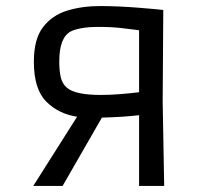

<svg xmlns="http://www.w3.org/2000/svg" viewBox="-20 -615 653 635"><path d="M90 0 235 -229Q174 -238 133 -279Q92 -320 92 -411Q92 -486 122.5 -525.5Q153 -565 202.5 -580Q252 -595 310 -595Q340 -595 373.5 -593.5Q407 -592 438 -589.5Q469 -587 491 -585Q513 -583 520 -582L518 -279L523 0H440V-234Q390 -228 317 -226L187 0ZM313 -301Q342 -301 375 -303.5Q408 -306 440 -310V-515Q416 -518 383 -522Q350 -526 306 -526Q274 -526 251 -522Q228 -518 216 -512Q176 -493 176 -412Q176 -381 181 -359.5Q186 -338 201 -325Q229 -301 313 -301Z"/></svg>

Font: Ruda
Style: Regular
Weight: 400
Designer: Mariela Monsalve and Angelina Sanchez
Foundry: Mariela Monsalve and Angelina Sanchez
Version: Version 2.000